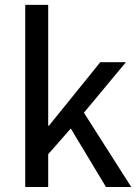

<svg xmlns="http://www.w3.org/2000/svg" viewBox="-20 -752 556 772"><path d="M81.5 0V-732.4H173.8V-246.6H176.8L383.3 -502H486.3L317.4 -298.8L507.8 0H406.2L264.6 -235.4L173.8 -131.8V0Z"/></svg>

Font: Akatab Medium
Style: Regular
Weight: 500
Designer: SIL Global
Foundry: SIL Global
Version: Version 4.100